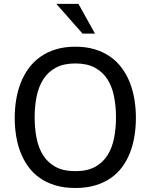

<svg xmlns="http://www.w3.org/2000/svg" viewBox="-20 -941 764 974"><path d="M362.3 12.7Q305.7 12.7 261 -0.7Q216.3 -14.2 182.1 -38.1Q147.9 -62 123.8 -95.2Q99.6 -128.4 84.2 -168Q68.8 -207.5 61.8 -252Q54.7 -296.4 54.7 -343.3Q54.7 -391.1 62.3 -436.5Q69.8 -481.9 85.7 -522Q101.6 -562 126.2 -595.5Q150.9 -628.9 185.1 -653.1Q219.2 -677.2 263.4 -690.7Q307.6 -704.1 362.3 -704.1Q417 -704.1 461.2 -690.7Q505.4 -677.2 539.6 -653.1Q573.7 -628.9 598.4 -595.5Q623 -562 638.7 -522Q654.3 -481.9 661.9 -436.5Q669.4 -391.1 669.4 -343.3Q669.4 -296.4 662.4 -252Q655.3 -207.5 640.1 -168Q625 -128.4 600.8 -95.2Q576.7 -62 542.5 -38.1Q508.3 -14.2 463.6 -0.7Q418.9 12.7 362.3 12.7ZM362.3 -72.8Q422.9 -72.8 462.6 -94.7Q502.4 -116.7 525.9 -154.3Q549.3 -191.9 558.8 -241.2Q568.4 -290.5 568.4 -345.7Q568.4 -402.8 558.3 -452.6Q548.3 -502.4 524.4 -539.6Q500.5 -576.7 460.9 -597.9Q421.4 -619.1 362.3 -619.1Q303.2 -619.1 263.7 -597.9Q224.1 -576.7 200.2 -539.6Q176.3 -502.4 166 -452.6Q155.8 -402.8 155.8 -345.7Q155.8 -290.5 165.3 -241.2Q174.8 -191.9 198.2 -154.3Q221.7 -116.7 261.5 -94.7Q301.3 -72.8 362.3 -72.8ZM398.9 -770.5 265.6 -921.4H377.9L461.9 -770.5Z"/></svg>

Font: Shanti
Style: Regular
Weight: 400
Designer: vernon adams
Foundry: vernon adams
Version: Version 1.000